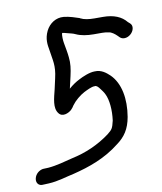

<svg xmlns="http://www.w3.org/2000/svg" viewBox="-79 -740 690 816"><g transform="rotate(-10 266.0 -332.0)"><path d="M330 -363C337 -365 345 -357 352 -347C357 -340 364 -332 369 -321C382 -295 386 -250 380 -206C372 -172 369 -169 348 -152C298 -115 243 -91 182 -78C149 -70 113 -59 76 -56L53 -55H52C35 -52 19 -39 15 -20C11 -2 22 14 43 11L66 10C107 8 144 -5 178 -12C246 -29 317 -53 381 -104C415 -129 436 -159 445 -210C458 -287 445 -355 405 -395C390 -409 370 -427 340 -425C318 -425 288 -412 271 -403C255 -395 240 -385 224 -371L236 -423C243 -453 246 -478 243 -503C241 -524 237 -543 233 -566C231 -576 229 -601 233 -610C236 -610 244 -608 255 -605C266 -602 278 -600 288 -595C309 -585 336 -581 364 -581H400C410 -581 418 -580 427 -578H428C440 -577 454 -566 463 -557L470 -550C476 -544 483 -542 490 -542C509 -542 527 -558 531 -575C534 -586 530 -595 524 -600L516 -607C495 -633 462 -647 415 -647H379C355 -647 334 -650 319 -658H318V-659C300 -665 277 -673 252 -676H251C218 -679 189 -660 174 -630C158 -597 163 -571 167 -548C173 -503 183 -480 170 -425L160 -380C151 -343 138 -302 158 -277C173 -257 201 -270 213 -281C219 -287 222 -291 227 -299C240 -317 263 -336 282 -346C296 -353 316 -363 328 -363Z"/></g></svg>

Font: Stray Cat
Style: ExBdCnObl
Weight: 800
Version: Version 1.0